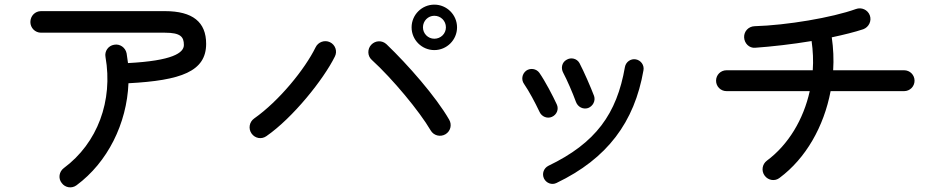

<svg xmlns="http://www.w3.org/2000/svg" viewBox="-20 -763 4040 828"><path d="M310 36C444 -63 527 -230 534 -404C761 -416 869 -455 869 -574C869 -668 811 -715 691 -715H157C131 -715 111 -694 111 -668C111 -643 131 -622 157 -622H691C759 -622 773 -604 773 -569C773 -535 724 -501 532 -491L526 -533C521 -558 497 -575 472 -570C447 -566 430 -542 435 -517C468 -329 401 -146 255 -38C235 -23 230 6 246 26C261 47 290 51 310 36Z M1129 -176C1243 -255 1375 -420 1424 -519C1436 -542 1426 -570 1403 -581C1380 -592 1352 -582 1341 -559C1295 -465 1184 -328 1076 -252C1055 -237 1050 -208 1065 -187C1080 -166 1108 -161 1129 -176ZM1581 -570C1564 -552 1564 -522 1583 -505C1673 -423 1789 -283 1837 -201C1850 -178 1879 -171 1901 -184C1923 -197 1930 -225 1917 -247C1860 -346 1739 -484 1647 -572C1628 -590 1599 -589 1581 -570ZM1755 -645C1755 -591 1799 -547 1853 -547C1907 -547 1951 -591 1951 -645C1951 -699 1907 -743 1853 -743C1799 -743 1755 -699 1755 -645ZM1804 -645C1804 -673 1826 -695 1853 -695C1881 -695 1903 -673 1903 -645C1903 -618 1881 -596 1853 -596C1826 -596 1804 -618 1804 -645Z M2380 26C2599 -79 2716 -236 2755 -460C2759 -482 2744 -503 2722 -507C2700 -511 2679 -496 2675 -474C2640 -272 2549 -146 2345 -48C2325 -38 2316 -14 2326 7C2336 27 2360 36 2380 26ZM2240 -401C2262 -369 2287 -322 2307 -280C2316 -260 2340 -250 2360 -259C2381 -268 2391 -292 2381 -313C2364 -350 2331 -413 2306 -449C2293 -467 2267 -471 2249 -458C2231 -444 2227 -419 2240 -401ZM2409 -449C2425 -419 2449 -364 2464 -323C2472 -302 2494 -290 2516 -297C2537 -305 2549 -328 2542 -349C2528 -386 2498 -455 2479 -491C2468 -511 2442 -517 2423 -505C2403 -494 2398 -469 2409 -449Z M3342 4C3455 -80 3533 -217 3562 -370H3879C3904 -370 3924 -390 3924 -415C3924 -440 3904 -460 3879 -460H3573C3576 -507 3574 -554 3567 -602C3619 -613 3667 -625 3703 -637C3727 -646 3740 -673 3731 -697C3722 -721 3695 -733 3671 -724C3568 -687 3373 -654 3234 -650C3208 -649 3188 -628 3189 -602C3190 -576 3211 -555 3236 -557C3307 -562 3396 -572 3480 -586C3486 -544 3488 -501 3485 -460H3113C3088 -460 3068 -440 3068 -415C3068 -390 3088 -370 3113 -370H3472C3445 -248 3380 -139 3287 -70C3267 -55 3262 -26 3278 -5C3293 15 3322 20 3342 4Z"/></svg>

Font: 寒蝉半圆体
Style: Regular
Weight: 400
Designer: Yoshimichi Ohira & Warren
Foundry: ChillType
Version: Version 1.800;Glyphs 3.1.1 (3135)